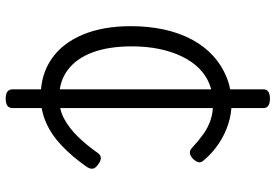

<svg xmlns="http://www.w3.org/2000/svg" viewBox="-167 -660 969 675"><g transform="rotate(90 317.5 -322.5)"><path d="M319 19Q243 19 187.5 -19Q132 -57 102 -128.5Q72 -200 72 -298Q72 -361 84 -415.5Q96 -470 119.5 -513.5Q143 -557 176.5 -587.5Q210 -618 252.5 -635Q295 -652 345 -652Q380 -652 416 -640.5Q452 -629 485 -607Q518 -585 544 -554Q552 -545 550.5 -536.5Q549 -528 538 -516Q527 -506 517.5 -505.5Q508 -505 500 -513Q475 -536 452 -552.5Q429 -569 403 -578Q377 -587 343 -587Q306 -587 274.5 -574Q243 -561 219 -536.5Q195 -512 178 -476.5Q161 -441 152 -397Q143 -353 143 -301Q143 -221 164 -164Q185 -107 225.5 -76.5Q266 -46 323 -46Q365 -46 397.5 -63.5Q430 -81 460 -111.5Q490 -142 518 -182Q526 -193 536.5 -192.5Q547 -192 558 -183Q570 -175 572.5 -166Q575 -157 568 -145Q532 -93 492.5 -55.5Q453 -18 410 0.5Q367 19 319 19ZM327 142Q294 142 294 118V-764Q294 -787 327 -787Q360 -787 360 -764V118Q360 142 327 142Z"/></g></svg>

Font: Playwrite FR Moderne Light
Style: Regular
Weight: 300
Version: Version 1.002